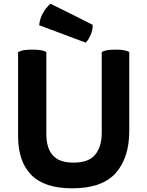

<svg xmlns="http://www.w3.org/2000/svg" viewBox="-20 -979 780 1022"><path d="M226.6 -702.1Q216.8 -708 197.3 -711.9Q178.7 -714.8 152.3 -714.8Q126 -714.8 106.4 -711.9Q86.9 -708 76.2 -702.1Q76.2 -665 76.2 -590.8Q76.2 -506.8 76.2 -255.9Q76.2 -119.1 146.5 -47.9Q216.8 23.4 364.3 23.4Q523.4 23.4 595.7 -57.6Q668 -138.7 668 -282.2Q668 -421.9 668 -702.1Q658.2 -708 639.6 -711.9Q621.1 -714.8 593.8 -714.8Q569.3 -714.8 550.8 -711.9Q531.2 -708 521.5 -702.1Q521.5 -558.6 521.5 -272.5Q521.5 -197.3 486.3 -155.3Q452.1 -113.3 371.1 -113.3Q295.9 -113.3 261.7 -151.4Q226.6 -189.5 226.6 -268.6Q226.6 -413.1 226.6 -702.1ZM249 -959Q224.6 -938.5 208 -908.2Q191.4 -877.9 188.5 -844.7Q271.5 -814.5 436.5 -752Q453.1 -769.5 463.9 -795.9Q473.6 -822.3 473.6 -846.7Q399.4 -884.8 249 -959Z"/></svg>

Font: cl
Style: Bold
Weight: 400
Designer: Mitja Miklavcic
Version: Version 7.504; 2011; Build 1021